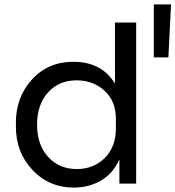

<svg xmlns="http://www.w3.org/2000/svg" viewBox="-20 -832 795 870"><path d="M743 -572H677V-812H755ZM315 18Q202 18 127 -62Q52 -142 52 -258V-276Q52 -392 125 -472Q198 -552 312 -552Q441 -552 501 -453V-730H597V0H521V-110Q492 -45 437 -13.5Q382 18 315 18ZM328 -66Q404 -66 454.5 -116Q505 -166 505 -249V-295Q505 -374 453.5 -421Q402 -468 327 -468Q247 -468 197.5 -413Q148 -358 148 -267Q148 -176 198 -121Q248 -66 328 -66Z"/></svg>

Font: Sora
Style: Regular
Weight: 400
Designer: Jonathan Barnbrook, Julián Moncada
Foundry: Barnbrook Fonts
Version: Version 2.000